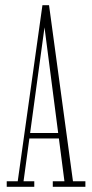

<svg xmlns="http://www.w3.org/2000/svg" viewBox="-20 -722 355 742"><path d="M6 0V-21.5H48.5L144 -702H169.5L262 -21.5H310V0H184V-21.5H229L151.5 -620H152.5L71 -21.5H112.5V0ZM85.5 -187V-208H217V-187Z"/></svg>

Font: Imbue 48pt Thin
Style: Regular
Weight: 250
Designer: Tyler Finck
Foundry: Etcetera Type Company
Version: Version 1.102